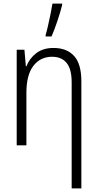

<svg xmlns="http://www.w3.org/2000/svg" viewBox="-20 -809 540 1069"><path d="M73 0V-532H116L124 -440H127Q144 -484 182 -513Q220 -542 278 -542Q352 -542 392.5 -497.5Q433 -453 433 -356V240H379V-351Q379 -424 351 -458.5Q323 -493 270 -493Q205 -493 166 -442.5Q127 -392 127 -293V0ZM234 -614Q240 -633 247.5 -666.5Q255 -700 262 -734Q269 -768 272 -789H326V-781Q316 -741 299.5 -692Q283 -643 267 -606H234Z"/></svg>

Font: Noto Sans Mono ExtraCondensed Light
Style: Regular
Weight: 300
Width: 2
Designer: Monotype Design Team
Foundry: Monotype Imaging Inc.
Version: Version 2.014; ttfautohint (v1.8.4.7-5d5b)